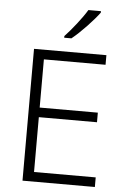

<svg xmlns="http://www.w3.org/2000/svg" viewBox="-62 -992 677 1036"><g transform="rotate(5 276.5 -474.0)"><path d="M442 -940V-948H374C348 -904 294 -836 257 -797V-788H296C346 -828 412 -899 442 -940ZM492 0V-52H158V-349H473V-401H158V-662H492V-714H100V0Z"/></g></svg>

Font: Noto Sans Khmer UI Light
Style: Regular
Weight: 300
Designer: Danh Hong and the Monotype Design Team
Foundry: Monotype Imaging Inc.
Version: Version 2.002